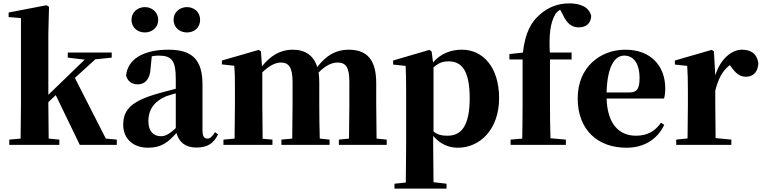

<svg xmlns="http://www.w3.org/2000/svg" viewBox="-20 -857 4509 1136"><path d="M381 -516 481 -504 356 -383 266 -296V-656L270 -817L255 -826L31 -783V-756L104 -750V-238L102 -37L35 -31V0H331V-31L268 -37C267 -94 266 -187 266 -246V-253L310 -294L452 0H671V-31L606 -37L423 -396L544 -506L641 -516V-546H381Z M837 -665C878 -665 916 -692 916 -740C916 -786 878 -815 837 -815C796 -815 758 -786 758 -740C758 -692 796 -665 837 -665ZM1086 -665C1128 -665 1164 -692 1164 -740C1164 -786 1128 -815 1086 -815C1045 -815 1007 -786 1007 -740C1007 -692 1045 -665 1086 -665ZM1141 16C1206 16 1244 -7 1270 -62L1252 -75C1233 -45 1222 -37 1207 -37C1188 -37 1178 -50 1178 -88V-357C1178 -502 1119 -563 977 -563C822 -563 735 -503 726 -410C735 -376 760 -358 796 -358C834 -358 868 -384 871 -453L878 -524C893 -527 906 -528 920 -528C996 -528 1020 -497 1020 -393V-332L923 -306C760 -261 709 -210 709 -119C709 -35 769 17 855 17C935 17 973 -14 1024 -70C1039 -17 1076 16 1141 16ZM1020 -99C979 -60 954 -51 933 -51C888 -51 858 -80 858 -140C858 -213 897 -259 962 -287C976 -292 997 -298 1020 -305Z M2044 0H2268V-31L2208 -37L2206 -238V-364C2206 -500 2155 -563 2043 -563C1972 -563 1912 -533 1857 -460C1836 -529 1786 -563 1711 -563C1638 -563 1581 -527 1530 -465L1524 -553L1511 -562L1293 -499V-476L1366 -468C1370 -419 1370 -387 1370 -322V-238C1370 -182 1369 -96 1368 -37L1302 -31V0H1592V-31L1534 -36L1532 -238V-429C1568 -464 1606 -487 1642 -487C1690 -487 1711 -455 1711 -373V-238C1711 -180 1710 -95 1709 -37L1645 -31V0H1930V-31L1872 -37C1870 -94 1869 -179 1869 -238V-370C1869 -391 1868 -410 1865 -428C1903 -466 1940 -487 1977 -487C2025 -487 2047 -461 2047 -373V-238L2045 -37L1985 -31V0Z M2689 17C2822 17 2933 -94 2933 -276C2933 -461 2836 -563 2713 -563C2647 -563 2588 -540 2542 -488L2534 -552L2521 -562L2306 -499V-475L2380 -467C2382 -419 2383 -385 2383 -320V7L2381 223L2314 230V259H2622V230L2545 221L2543 6V-53C2584 -5 2633 17 2689 17ZM2545 -458C2578 -488 2604 -494 2634 -494C2713 -494 2759 -438 2759 -275C2759 -108 2706 -54 2628 -54C2595 -54 2570 -59 2545 -79Z M3069 0H3328V-31L3237 -39C3235 -106 3234 -172 3234 -238V-505H3362V-546H3233C3228 -650 3235 -723 3267 -775C3273 -784 3283 -793 3294 -800L3310 -770C3336 -714 3366 -695 3405 -695C3451 -695 3477 -723 3478 -763C3465 -818 3409 -837 3349 -837C3286 -837 3226 -818 3171 -768C3124 -727 3087 -665 3074 -546L2994 -537V-505H3072V-238C3072 -171 3071 -104 3070 -37L3001 -31V0Z M3686 17C3790 17 3868 -31 3910 -118L3891 -131C3858 -84 3814 -54 3743 -54C3646 -54 3574 -119 3569 -274H3909C3914 -293 3916 -310 3916 -335C3916 -462 3835 -563 3680 -563C3533 -563 3398 -461 3398 -275C3398 -88 3517 17 3686 17ZM3569 -310C3573 -466 3618 -528 3673 -528C3727 -528 3764 -484 3764 -395C3764 -333 3750 -310 3704 -310Z M4212 -321C4231 -395 4256 -439 4298 -472L4305 -463C4331 -426 4355 -403 4393 -403C4443 -403 4465 -438 4467 -484C4457 -544 4418 -563 4370 -563C4311 -563 4243 -511 4212 -411L4204 -553L4191 -562L3973 -499V-475L4046 -467C4049 -419 4050 -387 4050 -321V-238C4050 -182 4049 -96 4048 -38L3981 -31V0H4307V-31L4214 -40L4212 -238Z"/></svg>

Font: Noto Serif SC Black
Style: Regular
Weight: 900
Designer: Ryoko NISHIZUKA 西塚涼子 (kana & ideographs); Frank Grießhammer (Latin, Greek & Cyrillic); Wenlong ZHANG 张文龙 (bopomofo); San
Foundry: Adobe
Version: Version 2.001;hotconv 1.1.0;makeotfexe 2.6.0